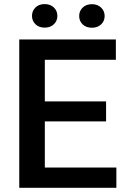

<svg xmlns="http://www.w3.org/2000/svg" viewBox="-20 -900 605 920"><path d="M537.6 -97.2V0H72.3V-710.9H535.2V-613.3H194.8V-414.1H488.3V-318.4H194.8V-97.2ZM133.3 -823.7Q133.3 -847.7 149.9 -864Q166.5 -880.4 193.8 -880.4Q221.7 -880.4 238.3 -864Q254.9 -847.7 254.9 -823.7Q254.9 -800.3 238.3 -783.9Q221.7 -767.6 193.8 -767.6Q166.5 -767.6 149.9 -783.9Q133.3 -800.3 133.3 -823.7ZM359.4 -823.2Q359.4 -847.2 376 -863.5Q392.6 -879.9 420.4 -879.9Q447.8 -879.9 464.6 -863.5Q481.4 -847.2 481.4 -823.2Q481.4 -799.3 464.6 -783.2Q447.8 -767.1 420.4 -767.1Q392.6 -767.1 376 -783.2Q359.4 -799.3 359.4 -823.2Z"/></svg>

Font: Vazirmatn RD Medium
Style: Regular
Weight: 500
Designer: Saber Rastikerdar
Foundry: Saber Rastikerdar
Version: Version 33.003